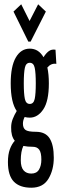

<svg xmlns="http://www.w3.org/2000/svg" viewBox="-20 -704 290 896"><path d="M119 -155Q106 -155 95 -158Q91 -150 89 -142.5Q87 -135 87 -127Q87 -107 98.5 -98Q110 -89 147 -89Q192 -89 211.5 -58.5Q231 -28 231 32Q231 89 206 130.5Q181 172 126 172Q72 172 44.5 143.5Q17 115 17 52Q17 17 26 -7.5Q35 -32 49 -47Q31 -69 32 -110Q32 -130 39.5 -149Q47 -168 58 -186Q30 -226 30 -315Q30 -395 54 -436Q78 -477 119 -477Q160 -477 183 -437Q195 -456 208 -465.5Q221 -475 239 -472L243 -406Q219 -410 201 -389Q208 -357 208 -315Q208 -232 182 -193.5Q156 -155 119 -155ZM119 -219Q137 -219 142 -242.5Q147 -266 147 -315Q147 -364 142 -387.5Q137 -411 119 -411Q101 -411 96 -387.5Q91 -364 91 -315Q91 -266 96 -242.5Q101 -219 119 -219ZM77 44Q77 76 90 91Q103 106 126 106Q151 106 162 87.5Q173 69 173 41Q173 8 163 -5.5Q153 -19 133 -19Q121 -19 110 -20Q99 -21 89 -23Q77 2 77 44ZM79 -684 118 -606 158 -684 194 -650 123 -510H112L43 -650Z"/></svg>

Font: Inconsolata UltraCondensed SemiBold
Style: Regular
Weight: 600
Width: 1
Monospace: yes
Designer: Raph Levien, Cyreal, Brenton Simpson
Foundry: Raph Levien, Cyreal, Google
Version: Version 3.001; ttfautohint (v1.8.2.53-6de2)